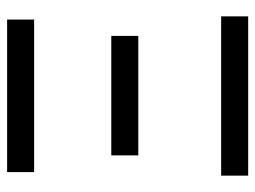

<svg xmlns="http://www.w3.org/2000/svg" viewBox="-109 -625 718 540"><g transform="rotate(-90 250.0 -355.0)"><path d="M36 -694H465V-618H36ZM83 -401H419V-325H83ZM26 -92H474V-16H26Z"/></g></svg>

Font: D2Coding
Style: Regular
Weight: 400
Monospace: yes
Designer: Yong-Rak Park; Jeong-Hwan Yoon; Sang-Min Lee;
Foundry: NHN Corporation
Version: Version 1.3.2; Build 20180524